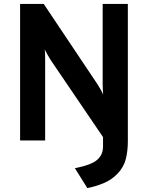

<svg xmlns="http://www.w3.org/2000/svg" viewBox="-20 -720 758 984"><path d="M427.6 244 363.8 142Q447.2 125.8 477.6 99.5Q508 73.2 508 31.2V-17.4L238.6 -414Q231.7 -424.6 223 -440.5Q214.3 -456.4 208.8 -466.8Q210.7 -457.6 211.1 -440.7Q211.4 -423.8 211.4 -414.8V0H83V-700H204L479.8 -287.8Q485.5 -278.9 494.3 -263.7Q503.1 -248.5 508.8 -235.8Q507.7 -247 506.9 -262.9Q506.2 -278.7 506.2 -288V-700H635.2V5.6Q635.2 52.3 624.9 94.3Q614.5 136.3 583 169.4Q551.2 202.6 509.6 219.4Q467.9 236.2 427.6 244Z"/></svg>

Font: Overpass
Style: Regular
Weight: 400
Designer: Delve Withrington, Dave Bailey, Thomas Jockin
Foundry: Delve Fonts LLC
Version: Version 4.000